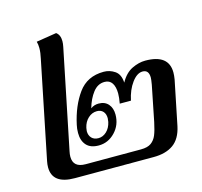

<svg xmlns="http://www.w3.org/2000/svg" viewBox="-97 -757 906 862"><g transform="rotate(-15 356.5 -325.5)"><path d="M44 -78Q44 -91 47 -106L139 -558Q145 -584 145 -606Q145 -623 141 -636L235 -651Q253 -638 253 -609Q253 -597 250 -583L156 -123Q153 -110 153 -98Q153 -48 211 -48H468Q499 -48 515.5 -60Q532 -72 540.5 -92.5Q549 -113 557 -151L590 -316Q594 -340 594 -348Q594 -384 565 -384Q539 -384 515 -351.5Q491 -319 481 -271H429Q434 -298 434 -317Q434 -348 422.5 -365.5Q411 -383 388 -383Q356 -383 334 -354.5Q312 -326 300 -284Q316 -296 337 -296Q366 -296 382 -277.5Q398 -259 398 -229Q398 -181 366 -147.5Q334 -114 290 -114Q252 -114 233 -135Q214 -156 214 -192Q214 -212 218 -229Q236 -313 277.5 -370.5Q319 -428 396 -428Q424 -428 447.5 -412Q471 -396 473 -357Q495 -397 527 -412.5Q559 -428 589 -428Q698 -428 698 -344Q698 -330 695 -312L653 -106Q641 -50 606 -25Q571 0 514 0H148Q44 0 44 -78ZM358 -205Q360 -217 360 -222Q360 -242 349.5 -253.5Q339 -265 321 -265Q298 -265 280 -248.5Q262 -232 256 -205Q254 -195 254 -190Q254 -170 265.5 -158Q277 -146 297 -146Q318 -146 335 -162Q352 -178 358 -205Z"/></g></svg>

Font: Taviraj Medium
Style: Italic
Weight: 500
Italic angle: -12°
Designer: Katatrad Team
Foundry: CadsonDemak
Version: Version 1.001